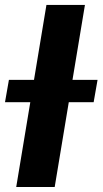

<svg xmlns="http://www.w3.org/2000/svg" viewBox="-47 -747 410 767"><path d="M292.3 -727.3 171.5 0H17.8L138.5 -727.3ZM-27 -338.8 -11.4 -427.9H342.7L327.1 -338.8Z"/></svg>

Font: Inter UI
Style: Bold Italic
Weight: 700
Italic angle: 9.39999°
Designer: Rasmus Andersson
Foundry: rsms
Version: 3.2;8d6f07862